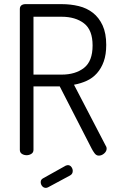

<svg xmlns="http://www.w3.org/2000/svg" viewBox="-20 -751 569 929"><path d="M213 155Q207 158 202 158Q191 158 184 149.5Q177 141 177 130Q177 118 188 112L299 50Q305 48 308 48Q319 48 325.5 57Q332 66 332 76Q332 91 319 98ZM76 -707Q76 -729 101 -731H278Q322 -731 361 -721.5Q400 -712 429.5 -689Q459 -666 476.5 -628Q494 -590 494 -534Q494 -487 482 -453.5Q470 -420 449 -396.5Q428 -373 399.5 -360Q371 -347 338 -341L492 -45Q496 -40 496 -32Q496 -19 484 -8.5Q472 2 458 2Q446 2 437.5 -9.5Q429 -21 423 -33L269 -333H142V-26Q142 -13 131.5 -6.5Q121 0 109 0Q96 0 86 -6.5Q76 -13 76 -26ZM142 -670V-390H278Q345 -390 386.5 -422.5Q428 -455 428 -531Q428 -606 386.5 -638Q345 -670 278 -670Z"/></svg>

Font: AkaAcidDosis
Style: Regular
Weight: 400
Designer: Edgar Tolentino, Pablo Impallari, Igino Marini, Aka-Acid
Foundry: Edgar Tolentino, Pablo Impallari, Igino Marini, Cyberella
Version: Version 1.007